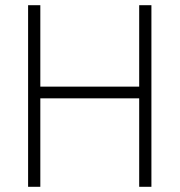

<svg xmlns="http://www.w3.org/2000/svg" viewBox="-20 -718 690 738"><path d="M515 0V-698H562V0ZM88 0V-698H135V0ZM123 -340V-385H527V-340Z"/></svg>

Font: Azeret Mono Thin Thin
Style: Regular
Weight: 250
Version: Version 1.002